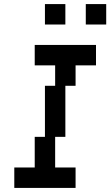

<svg xmlns="http://www.w3.org/2000/svg" viewBox="-20 -920 540 940"><path d="M150 -600H250V-500H200V-250H150V-100H50V0H350V-100H250V-250H300V-500H350V-600H450V-700H150ZM200 -800H300V-900H200ZM400 -800H500V-900H400Z"/></svg>

Font: LS-VG5000 Shifted
Style: Regular
Weight: 400
Designer: Justin Bihan, 2021
Foundry: Justin Bihan, 2021
Version: Version 1.000;Glyphs 3.1.2 (3151)